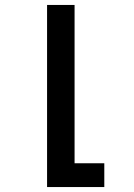

<svg xmlns="http://www.w3.org/2000/svg" viewBox="-20 -540 540 775"><path d="M170 215V-520H281V119H401V215Z"/></svg>

Font: Moesevka
Style: Bold
Weight: 700
Monospace: yes
Designer: Belleve Invis
Foundry: Belleve Invis
Version: Version 32.5.0; ttfautohint (v1.8.4)